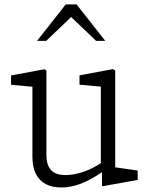

<svg xmlns="http://www.w3.org/2000/svg" viewBox="-20 -818 660 850"><path d="M123.5 -123.5V-460L146 -432L29 -442.5V-484L177 -511.5L185.5 -505.5V-133Q185.5 -99.5 196 -79.5Q206.5 -59.5 225 -51.2Q243.5 -43 270.5 -43Q299 -43 335.8 -53Q372.5 -63 415 -88.5Q429 -96.5 452 -113.5V-70.5Q414.5 -43 380.8 -24.8Q347 -6.5 314.8 2.8Q282.5 12 251 12Q211.5 12 183 -2.8Q154.5 -17.5 139 -47.8Q123.5 -78 123.5 -123.5ZM431.5 -64 426.5 -75V-458.5L449 -432.5L332 -443V-484.5L480 -512L490 -506V-55L467.5 -80.5L589.5 -63V-21.5L436.5 6H431.5ZM271 -798.5H319L446 -637H405.5L281 -756H309L184.5 -637H144Z"/></svg>

Font: Monaspace Xenon Var ExtraLight
Style: Regular
Weight: 200
Designer: Riley Cran and the Lettermatic Team
Version: Version 1.200 (Monaspace Xenon Var)